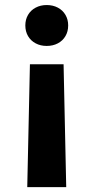

<svg xmlns="http://www.w3.org/2000/svg" viewBox="-20 -578 378 777"><path d="M101.1 -317.9H237.3L248 179.2H90.3ZM82.5 -475.1Q82.5 -499 93.5 -517.8Q104.5 -536.6 124.3 -547.1Q144 -557.6 168.9 -557.6Q194.3 -557.6 214.1 -547.1Q233.9 -536.6 244.9 -517.8Q255.9 -499 255.9 -475.1Q255.9 -450.7 244.9 -431.9Q233.9 -413.1 214.1 -402.6Q194.3 -392.1 168.9 -392.1Q144 -392.1 124.3 -402.6Q104.5 -413.1 93.5 -431.9Q82.5 -450.7 82.5 -475.1Z"/></svg>

Font: Inter RS Variable
Style: Regular
Weight: 400
Designer: Rasmus Andersson (customised by Maria Ramos and Noel Pretorius)
Foundry: rsms
Version: Version 3.001;Glyphs 3.2.3 (3260)